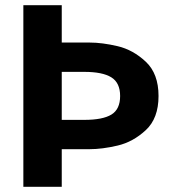

<svg xmlns="http://www.w3.org/2000/svg" viewBox="-20 -720 671 740"><path d="M103 -258H305Q376 -258 409.5 -278.5Q443 -299 443 -350Q443 -401 409 -422Q375 -443 305 -443H103V-556H325Q374 -556 433.5 -542Q493 -528 542 -482Q591 -436 591 -350Q591 -264 542 -218.5Q493 -173 433.5 -159Q374 -145 325 -145H103ZM70 -700H218V0H70Z"/></svg>

Font: Uncut Sans VF
Style: Regular
Weight: 400
Designer: Kasper Nordkvist
Foundry: Uncut Type
Version: Version 1.100;FEAKit 1.0